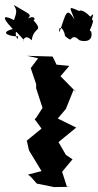

<svg xmlns="http://www.w3.org/2000/svg" viewBox="-72 -759 399 781"><path d="M200 0 176 -75 178 -57 223 -111 196 -129 166 -181 238 -240 163 -277 196 -316 227 -393 238 -384 174 -449 210 -491C192 -493 174 -494 158 -496L142 -529L38 -532L83 -522L53 -482L75 -417V-400L101 -320L75 -280L69 -274L97 -236L37 -187L46 -147L97 -63L42 -49L54 -39L78 -12L148 2L213 1ZM24 -598C18 -568 21 -633 57 -595C65 -656 110 -624 60 -682C70 -665 78 -702 42 -684C58 -702 50 -699 -16 -739C0 -713 -6 -707 -15 -677C-43 -692 -80 -704 -20 -641C-84 -624 -19 -608 1 -612C2 -580 -15 -630 -5 -629ZM249 -597C250 -593 311 -578 299 -631C286 -636 300 -638 307 -676C292 -673 322 -719 295 -691C259 -732 229 -713 273 -704C197 -738 211 -735 231 -680C197 -734 197 -704 170 -628C163 -652 185 -655 193 -612C228 -581 208 -615 238 -606Z"/></svg>

Font: Asimov Aggro
Style: Condensed
Weight: 500
Designer: Google
Version: Version 2.000980; 2014